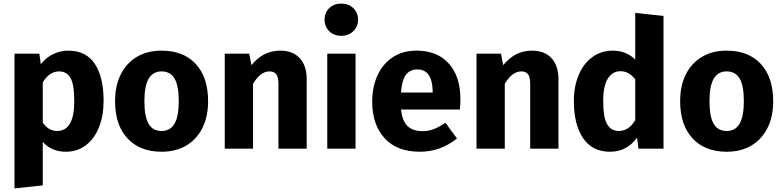

<svg xmlns="http://www.w3.org/2000/svg" viewBox="-20 -831 4373 1073"><path d="M559 -267Q559 -185 533.5 -120.5Q508 -56 460 -19.5Q412 17 348 17Q268 17 219 -38V205L61 222V-531H200L208 -472Q239 -511 279 -529.5Q319 -548 361 -548Q461 -548 510 -474Q559 -400 559 -267ZM395 -265Q395 -359 374 -395.5Q353 -432 310 -432Q283 -432 259.5 -416Q236 -400 219 -370V-146Q251 -99 299 -99Q395 -99 395 -265Z M1143 -265Q1143 -180 1111.5 -116.5Q1080 -53 1021.5 -18Q963 17 883 17Q762 17 692.5 -57.5Q623 -132 623 -266Q623 -351 654.5 -414.5Q686 -478 744.5 -513Q803 -548 883 -548Q1005 -548 1074 -473.5Q1143 -399 1143 -265ZM787 -266Q787 -179 810.5 -139Q834 -99 883 -99Q931 -99 955 -139.5Q979 -180 979 -265Q979 -352 955.5 -392Q932 -432 883 -432Q835 -432 811 -391.5Q787 -351 787 -266Z M1694 -388V0H1536V-361Q1536 -401 1523.5 -416.5Q1511 -432 1486 -432Q1436 -432 1394 -363V0H1236V-531H1373L1385 -467Q1419 -508 1458.5 -528Q1498 -548 1547 -548Q1616 -548 1655 -506Q1694 -464 1694 -388Z M1967 0H1809V-531H1967ZM1981 -721Q1981 -682 1954.5 -656.5Q1928 -631 1887 -631Q1846 -631 1820 -656.5Q1794 -682 1794 -721Q1794 -760 1820 -785.5Q1846 -811 1887 -811Q1928 -811 1954.5 -785.5Q1981 -760 1981 -721Z M2550 -219H2221Q2229 -152 2259 -125Q2289 -98 2342 -98Q2374 -98 2404 -109.5Q2434 -121 2469 -145L2534 -57Q2441 17 2327 17Q2198 17 2129 -59Q2060 -135 2060 -263Q2060 -344 2089 -408.5Q2118 -473 2174 -510.5Q2230 -548 2308 -548Q2423 -548 2488 -476Q2553 -404 2553 -276Q2553 -243 2550 -219ZM2398 -321Q2396 -443 2312 -443Q2271 -443 2248.5 -413Q2226 -383 2221 -314H2398Z M3101 -388V0H2943V-361Q2943 -401 2930.5 -416.5Q2918 -432 2893 -432Q2843 -432 2801 -363V0H2643V-531H2780L2792 -467Q2826 -508 2865.5 -528Q2905 -548 2954 -548Q3023 -548 3062 -506Q3101 -464 3101 -388Z M3688 -742V0H3548L3540 -62Q3484 17 3389 17Q3290 17 3238.5 -59Q3187 -135 3187 -267Q3187 -348 3214 -412Q3241 -476 3290.5 -512Q3340 -548 3404 -548Q3480 -548 3530 -498V-759ZM3530 -159V-388Q3511 -411 3491.5 -422Q3472 -433 3447 -433Q3403 -433 3377 -392Q3351 -351 3351 -266Q3351 -173 3373.5 -136Q3396 -99 3438 -99Q3493 -99 3530 -159Z M4301 -265Q4301 -180 4269.5 -116.5Q4238 -53 4179.5 -18Q4121 17 4041 17Q3920 17 3850.5 -57.5Q3781 -132 3781 -266Q3781 -351 3812.5 -414.5Q3844 -478 3902.5 -513Q3961 -548 4041 -548Q4163 -548 4232 -473.5Q4301 -399 4301 -265ZM3945 -266Q3945 -179 3968.5 -139Q3992 -99 4041 -99Q4089 -99 4113 -139.5Q4137 -180 4137 -265Q4137 -352 4113.5 -392Q4090 -432 4041 -432Q3993 -432 3969 -391.5Q3945 -351 3945 -266Z"/></svg>

Font: Statis Sans
Style: Bold
Weight: 700
Designer: bBox Type GmbH
Foundry: bBox Type GmbH
Version: Version 1.000